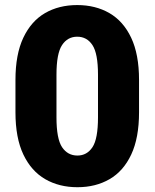

<svg xmlns="http://www.w3.org/2000/svg" viewBox="-20 -741 620 770"><path d="M537.6 -420.4V-290.5Q537.6 -188 506.3 -121.3Q475.1 -54.7 419.4 -22.5Q363.8 9.8 290.5 9.8Q217.3 9.8 161.4 -22.5Q105.5 -54.7 73.7 -121.3Q42 -188 42 -290.5V-420.4Q42 -522.9 73.5 -589.6Q105 -656.2 160.6 -688.5Q216.3 -720.7 289.6 -720.7Q362.8 -720.7 418.7 -688.5Q474.6 -656.2 506.1 -589.6Q537.6 -522.9 537.6 -420.4ZM373 -270.5V-441.4Q373 -526.4 350.8 -560.1Q328.6 -593.8 289.6 -593.8Q251 -593.8 228.8 -560.1Q206.5 -526.4 206.5 -441.4V-270.5Q206.5 -184.1 229 -150.6Q251.5 -117.2 290.5 -117.2Q328.6 -117.2 350.8 -150.6Q373 -184.1 373 -270.5Z"/></svg>

Font: Vazirmatn UI Black
Style: Regular
Weight: 900
Designer: Saber Rastikerdar
Foundry: Saber Rastikerdar
Version: Version 33.003